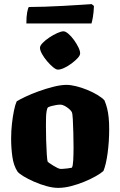

<svg xmlns="http://www.w3.org/2000/svg" viewBox="-20 -912 584 932"><path d="M262 0Q237 0 206 -8.5Q175 -17 145.5 -30Q116 -43 94.5 -56Q73 -69 65 -79Q46 -108 40 -151.5Q34 -195 34 -239Q34 -276 38 -311.5Q42 -347 48 -376Q54 -405 61 -420Q75 -429 103.5 -442.5Q132 -456 168 -469Q204 -482 240 -491Q276 -500 303 -500Q323 -500 349.5 -493.5Q376 -487 403 -476Q430 -465 452.5 -451.5Q475 -438 487 -425Q495 -406 500 -386Q505 -366 507.5 -341.5Q510 -317 510 -284Q510 -226 502.5 -169.5Q495 -113 482 -82Q470 -71 445.5 -57Q421 -43 389.5 -30Q358 -17 325 -8.5Q292 0 262 0ZM275 -92Q277 -92 286.5 -92.5Q296 -93 308 -94.5Q320 -96 329 -98Q334 -106 335.5 -134Q337 -162 337 -198Q337 -228 336 -265.5Q335 -303 333.5 -333Q332 -363 328 -369Q324 -376 314.5 -384Q305 -392 294 -398Q283 -404 272 -404Q263 -404 252 -402Q241 -400 231 -397.5Q221 -395 213 -391Q209 -387 206.5 -374Q204 -361 203.5 -342.5Q203 -324 203 -301Q203 -270 204 -232Q205 -194 207 -164.5Q209 -135 211 -128Q213 -125 221 -119.5Q229 -114 239.5 -107.5Q250 -101 259.5 -96.5Q269 -92 275 -92ZM261 -574Q252 -574 237.5 -586Q223 -598 208.5 -615Q194 -632 184 -650Q174 -668 174 -680Q174 -690 187 -703.5Q200 -717 219.5 -730Q239 -743 258 -751.5Q277 -760 288 -760Q298 -760 312 -748Q326 -736 339 -718Q352 -700 360.5 -682.5Q369 -665 369 -653Q369 -643 357 -630Q345 -617 327.5 -604Q310 -591 292 -582.5Q274 -574 261 -574ZM108 -798Q108 -833 112 -853Q116 -873 120 -878Q153 -878 197.5 -879.5Q242 -881 288 -883.5Q334 -886 371 -888.5Q408 -891 425 -892L436 -883Q435 -853 431 -829.5Q427 -806 424 -798Z"/></svg>

Font: Texturina Medium 12pt Black
Style: Regular
Weight: 900
Version: Version 1.002